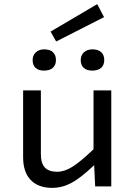

<svg xmlns="http://www.w3.org/2000/svg" viewBox="-20 -903 654 930"><path d="M519 -465V0H441L436 -103Q371 -41 326 -17Q281 7 233 7Q165 7 128.5 -31.5Q92 -70 92 -141V-465H178V-156Q178 -112 197.5 -91.5Q217 -71 257 -71Q292 -71 330.5 -95Q369 -119 433 -180V-465ZM252 -702 225 -750 451 -883 484 -820ZM251 -612Q251 -588 236 -574.5Q221 -561 193 -561Q167 -561 152.5 -574Q138 -587 138 -612Q138 -635 153.5 -649.5Q169 -664 194 -664Q221 -664 236 -650.5Q251 -637 251 -612ZM485 -612Q485 -588 470 -574.5Q455 -561 427 -561Q400 -561 385.5 -574.5Q371 -588 371 -612Q371 -635 386.5 -649.5Q402 -664 428 -664Q455 -664 470 -650.5Q485 -637 485 -612Z"/></svg>

Font: Intel One Mono
Style: Regular
Weight: 400
Monospace: yes
Designer: Fred Shallcrass
Foundry: Frere-Jones Type LLC
Version: Version 1.400;hotconv 1.1.0;makeotfexe 2.6.0;FJTRelease1.4